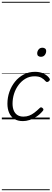

<svg xmlns="http://www.w3.org/2000/svg" viewBox="-20 -1303 564 2096"><path d="M230 19Q174 19 136.5 -4.5Q99 -28 80 -71Q61 -114 61 -171Q61 -238 82.5 -300Q104 -362 144 -411.5Q184 -461 239.5 -490Q295 -519 363 -519Q418 -519 459 -498.5Q500 -478 520 -447Q526 -438 524 -431Q522 -424 512 -415Q502 -408 493.5 -408Q485 -408 478 -416Q459 -439 431.5 -454.5Q404 -470 357 -470Q302 -470 258 -444Q214 -418 182 -375Q150 -332 133.5 -279.5Q117 -227 117 -172Q117 -129 130 -97Q143 -65 169.5 -47.5Q196 -30 236 -30Q270 -30 299 -41Q328 -52 356 -73.5Q384 -95 414 -124Q422 -133 430.5 -131Q439 -129 445 -123Q453 -116 454 -108.5Q455 -101 447 -92Q415 -54 378 -29.5Q341 -5 303 7Q265 19 230 19ZM426 -683Q409 -683 397.5 -692Q386 -701 386 -719Q386 -743 401 -762.5Q416 -782 443 -782Q461 -782 472.5 -773Q484 -764 484 -745Q484 -722 469 -702.5Q454 -683 426 -683ZM0 763H523V773H0ZM0 -20H523V0H0ZM0 -505H523V-500H0ZM0 -1283H523V-1273H0Z"/></svg>

Font: Playwrite NL Guides
Style: Regular
Weight: 400
Designer: Veronika Burian, José Scaglione
Foundry: TypeTogether
Version: Version 1.003